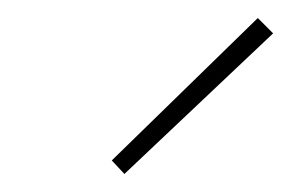

<svg xmlns="http://www.w3.org/2000/svg" viewBox="-20 -703 323 213"><path d="M104 -525 266 -683 283 -666 118 -510Z"/></svg>

Font: Ysabeau Extralight
Style: Italic
Weight: 200
Italic angle: -12°
Designer: Christian Thalmann (Catharsis Fonts)
Version: Version 0.003